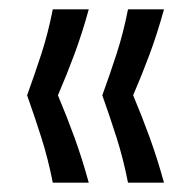

<svg xmlns="http://www.w3.org/2000/svg" viewBox="-20 -472 418 411"><path d="M93 -81Q83 -132 68.5 -177.5Q54 -223 38 -268Q54 -312 68.5 -356.5Q83 -401 93 -452H170Q156 -401 139.5 -356.5Q123 -312 104 -268Q123 -223 139.5 -177.5Q156 -132 170 -81ZM254 -81Q244 -132 229.5 -177.5Q215 -223 199 -268Q215 -312 229.5 -356.5Q244 -401 254 -452H331Q317 -401 300.5 -356.5Q284 -312 265 -268Q284 -223 300.5 -177.5Q317 -132 331 -81Z"/></svg>

Font: Bricolage Grotesque 10pt Light
Style: Regular
Weight: 300
Designer: Mathieu Triay
Foundry: Atelier Triay
Version: Version 1.000; ttfautohint (v1.8.4.7-5d5b);gftools[0.9.32]